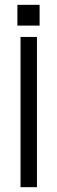

<svg xmlns="http://www.w3.org/2000/svg" viewBox="-20 -775 238 795"><path d="M52 -669V-755H144V-669ZM65 -622H133V0H65Z"/></svg>

Font: Teko Light
Style: Regular
Weight: 300
Designer: Manushi Parikh, Jonny Pinhorn
Foundry: Indian Type Foundry
Version: Version 1.105;PS 1.0;hotconv 1.0.78;makeotf.lib2.5.61930; tt